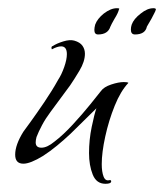

<svg xmlns="http://www.w3.org/2000/svg" viewBox="-20 -395 400 468"><path d="M237 53Q215 53 206 30.5Q197 8 197 -22Q197 -54 203.5 -85.5Q210 -117 215 -131L152 -69Q136 -54 119 -40Q102 -26 85 -15Q54 4 37 4Q17 4 17 -18Q17 -42 37 -74Q40 -78 54.5 -98Q69 -118 88 -146Q107 -174 122 -201Q130 -213 136.5 -231.5Q143 -250 143 -263Q143 -282 129 -282Q120 -282 107 -275Q106 -274 105.5 -278Q105 -282 109 -283Q118 -289 134 -294Q150 -299 161 -296Q175 -292 181 -283.5Q187 -275 187 -264Q187 -245 173.5 -222.5Q160 -200 151 -187L103 -122Q91 -106 82.5 -90Q74 -74 69 -61Q68 -57 67.5 -54Q67 -51 67 -48Q67 -35 81 -35Q95 -35 113 -50Q134 -66 157.5 -91.5Q181 -117 200 -140.5Q219 -164 226 -173Q233 -183 251 -189Q269 -195 282 -195Q291 -195 293 -193Q274 -173 259.5 -137Q245 -101 236.5 -62Q228 -23 228 5Q228 24 232.5 35.5Q237 47 247 44H248Q251 44 251 47Q251 53 237 53ZM309 -311Q299 -311 299 -323Q299 -326 299.5 -329Q300 -332 301 -335Q306 -349 323 -362Q339 -375 354 -375Q360 -375 360 -372Q359 -368 356 -362.5Q353 -357 349 -349Q345 -342 342 -337Q339 -332 338 -330Q334 -311 309 -311ZM219 -311Q210 -311 210 -322Q210 -325 210.5 -328Q211 -331 212 -335Q217 -349 233 -362Q250 -375 265 -375Q273 -375 270 -372Q269 -368 266.5 -362.5Q264 -357 259 -349Q251 -335 249 -330Q243 -311 219 -311Z"/></svg>

Font: Grey Qo
Style: Regular
Weight: 400
Designer: Robert E. Leuschke
Foundry: Robert E. Leuschke
Version: Version 2.010